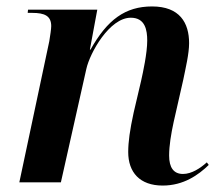

<svg xmlns="http://www.w3.org/2000/svg" viewBox="-20 -566 686 596"><path d="M485 10C550 10 596 -23 628 -54L622 -62C602 -44 575 -26 548 -26C519 -26 505 -46 505 -83C505 -114 511 -150 519 -187L549 -319C556 -354 567 -399 567 -432C567 -495 538 -546 452 -546C369 -546 313 -505 261 -412H259L282 -536H67L66 -526H80C118 -526 139 -517 139 -485C139 -477 136 -456 133 -438L40 0H169L248 -352C259 -402 320 -511 386 -511C431 -511 437 -472 437 -440C437 -401 424 -342 418 -315L395 -217C383 -162 378 -125 378 -94C378 -31 414 10 485 10Z"/></svg>

Font: Noto Serif Display SemiBold
Style: Italic
Weight: 600
Italic angle: -12°
Designer: Monotype Design Team
Foundry: Monotype Imaging Inc.
Version: Version 2.009